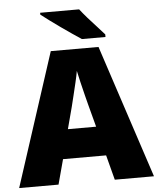

<svg xmlns="http://www.w3.org/2000/svg" viewBox="-61 -979 847 1030"><g transform="rotate(-5 363.0 -463.5)"><path d="M515 0 480 -134H248L212 0H0L233 -717H490L726 0ZM409 -409Q404 -428 395 -463.5Q386 -499 377 -537Q368 -575 363 -599Q359 -575 350.5 -539Q342 -503 333.5 -468Q325 -433 319 -409L288 -292H440ZM404 -927Q421 -905 444.5 -878Q468 -851 492 -825.5Q516 -800 532 -781V-767H405Q385 -780 356.5 -799.5Q328 -819 297.5 -840.5Q267 -862 239.5 -882.5Q212 -903 194 -917V-927Z"/></g></svg>

Font: Noto Sans Bengali UI Black
Style: Regular
Weight: 900
Designer: Jelle Bosma - Monotype Design Team
Foundry: Monotype Imaging Inc.
Version: Version 2.003; ttfautohint (v1.8.4.7-5d5b)